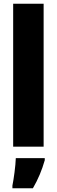

<svg xmlns="http://www.w3.org/2000/svg" viewBox="-20 -780 303 1021"><path d="M212 0V-760H50V0ZM218 72V61H64C63 101 53 173 46 207V221H155C182 175 203 125 218 72Z"/></svg>

Font: Noto Sans Armenian ExtraCondensed Black
Style: Regular
Weight: 900
Width: 2
Designer: Monotype Design Team
Foundry: Monotype Imaging Inc.
Version: Version 2.008